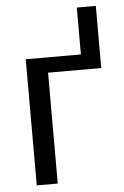

<svg xmlns="http://www.w3.org/2000/svg" viewBox="-52 -763 516 801"><g transform="rotate(-5 205.5 -362.5)"><path d="M157.2 0H69.3V-528.3H300.3V-724.6H379.9V-464.4H157.2Z"/></g></svg>

Font: Liberation Sans
Style: Regular
Weight: 400
Designer: Steve Matteson
Foundry: Ascender Corporation
Version: Version 2.00.1